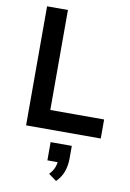

<svg xmlns="http://www.w3.org/2000/svg" viewBox="-107 -783 772 1142"><g transform="rotate(10 279.0 -212.0)"><path d="M82 0V-719H208V-115H533V0ZM315 295 267 260Q289 237 297.5 213.5Q306 190 306 166L332 183H243V73H371V148Q371 192 358 228.5Q345 265 315 295Z"/></g></svg>

Font: Nunitoga
Style: Bold
Weight: 700
Designer: Vernon Adams
Foundry: Vernon Adams
Version: Version 1.0